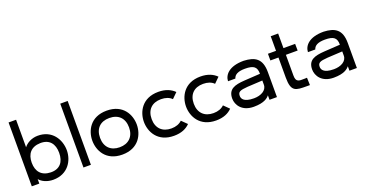

<svg xmlns="http://www.w3.org/2000/svg" viewBox="-37 -1489 4200 2210"><g transform="rotate(-20 2062.5 -384.0)"><path d="M338 14C516 14 600 -124 599 -255C598 -385 516 -526 338 -524C262 -523 201 -486 170 -445V-782H78V0H170V-55C201 -17 262 14 338 14ZM338 -76C226 -79 170 -147 170 -255C170 -363 226 -431 338 -434C452 -437 506 -364 506 -255C506 -145 452 -73 338 -76Z M802 0V-782H711V0Z M1184 14C1386 14 1457 -135 1457 -255C1457 -375 1386 -524 1184 -524C983 -524 912 -375 912 -255C912 -135 983 14 1184 14ZM1184 -76C1075 -76 1007 -142 1007 -255C1007 -368 1073 -434 1184 -434C1295 -434 1362 -368 1362 -255C1362 -142 1293 -76 1184 -76Z M1817 14C1908 14 1970 -15 2013 -59L1948 -123C1917 -93 1873 -76 1817 -76C1708 -76 1639 -142 1639 -255C1639 -368 1706 -434 1817 -434C1873 -434 1918 -418 1948 -387L2013 -451C1970 -494 1907 -524 1817 -524C1616 -524 1544 -375 1544 -255C1544 -135 1616 14 1817 14Z M2333 14C2424 14 2486 -15 2529 -59L2464 -123C2433 -93 2389 -76 2333 -76C2224 -76 2155 -142 2155 -255C2155 -368 2222 -434 2333 -434C2389 -434 2434 -418 2464 -387L2529 -451C2486 -494 2423 -524 2333 -524C2132 -524 2060 -375 2060 -255C2060 -135 2132 14 2333 14Z M2794 14C2924 14 2968 -28 2990 -55V0H3081V-307C3081 -472 2999 -518 2863 -524C2683 -524 2617 -441 2614 -364H2704C2717 -408 2759 -433 2846 -433C2955 -433 2989 -402 2989 -319L2794 -307C2672 -299 2591 -275 2591 -159C2591 -83 2648 14 2794 14ZM2829 -77C2697 -77 2683 -131 2683 -159C2683 -207 2708 -220 2804 -227C2822 -228 2919 -234 2988 -237V-185C2988 -116 2914 -77 2829 -77Z M3453 -90C3380 -87 3344 -89 3344 -169V-422H3488L3487 -504H3344V-683H3253V-504H3154V-422H3253V-176C3253 0 3312 0 3449 0H3485L3482 -91Z M3773 14C3903 14 3947 -28 3969 -55V0H4060V-307C4060 -472 3978 -518 3842 -524C3662 -524 3596 -441 3593 -364H3683C3696 -408 3738 -433 3825 -433C3934 -433 3968 -402 3968 -319L3773 -307C3651 -299 3570 -275 3570 -159C3570 -83 3627 14 3773 14ZM3808 -77C3676 -77 3662 -131 3662 -159C3662 -207 3687 -220 3783 -227C3801 -228 3898 -234 3967 -237V-185C3967 -116 3893 -77 3808 -77Z"/></g></svg>

Font: Hibana SubMedium
Style: Regular
Weight: 500
Width: 6
Designer: pygmalion
Foundry: ybstudio
Version: Version 0.930;hotconv 1.0.109;makeotfexe 2.5.65596